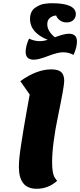

<svg xmlns="http://www.w3.org/2000/svg" viewBox="-20 -1145 497 1190"><path d="M190 -775Q139 -775 139 -824Q139 -859 160 -906Q192 -890 226 -890Q250 -890 276 -898Q166 -943 166 -1027Q166 -1050 174 -1068Q182 -1086 196.5 -1096Q211 -1106 225 -1112.5Q239 -1119 256.5 -1121.5Q274 -1124 283 -1124.5Q292 -1125 302 -1125Q450 -1125 450 -1057Q450 -1035 434.5 -1020.5Q419 -1006 393 -1006Q368 -1006 350.5 -1019.5Q333 -1033 328 -1049Q307 -1048 290 -1034.5Q273 -1021 273 -995Q273 -952 320 -914Q378 -936 407 -936Q457 -936 457 -888Q457 -852 436 -805Q404 -821 371 -821Q338 -821 278.5 -798Q219 -775 190 -775ZM207 25Q97 25 97 -111Q97 -136 100.5 -171Q104 -206 112.5 -259Q121 -312 126.5 -347Q132 -382 145.5 -456.5Q159 -531 164 -559L106 -642Q207 -715 298 -715Q341 -715 359.5 -698Q378 -681 378 -643Q378 -610 340.5 -430Q303 -250 303 -139Q303 -103 307 -81Q311 -59 316.5 -49Q322 -39 334 -24Q279 25 207 25Z"/></svg>

Font: Lemonada
Style: Bold
Weight: 700
Designer: Mohamed Gaber (Arabic), Eduardo Tunni (Latin)
Foundry: Kief Type Foundry
Version: Version 4.004